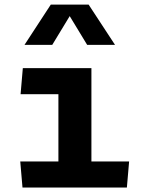

<svg xmlns="http://www.w3.org/2000/svg" viewBox="-20 -838 660 858"><path d="M82 -533.5 72 -417H241V-116.5H70.5L80.5 0H547L557 -116.5H388.5V-533.5ZM89.5 -637.5H213.5L291.5 -766L369.5 -637.5H494L376 -817.5H207Z"/></svg>

Font: Monaspace Argon
Style: Bold
Weight: 700
Designer: Riley Cran & the Lettermatic Team
Foundry: Lettermatic
Version: Version 1.000 (Monaspace Argon)